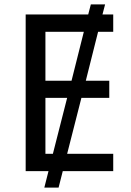

<svg xmlns="http://www.w3.org/2000/svg" viewBox="-20 -780 596 875"><path d="M496 0H266L247 75H182L201 0H97V-714H382L394 -760H459L447 -714H496V-635H427L371 -412H478V-334H351L286 -79H496ZM187 -412H306L362 -635H187ZM187 -79H221L286 -334H187Z"/></svg>

Font: Noto Sans Historical
Style: Regular
Weight: 400
Designer: Monotype Design Team
Foundry: Monotype Imaging Inc.
Version: Version 2.013; ttfautohint (v1.8.4.7-5d5b)